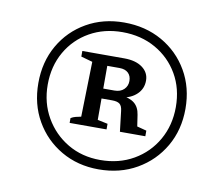

<svg xmlns="http://www.w3.org/2000/svg" viewBox="-66 -827 822 707"><g transform="rotate(10 345.5 -473.5)"><path d="M344 -199Q266 -199 204 -235Q142 -271 106.5 -333Q71 -395 71 -474Q71 -553 106.5 -615Q142 -677 204 -712.5Q266 -748 344 -748Q424 -748 486.5 -712.5Q549 -677 585 -615Q621 -553 621 -474Q621 -395 585 -333Q549 -271 486.5 -235Q424 -199 344 -199ZM210 -349V-367Q218 -372 227.5 -374.5Q237 -377 248 -379L253 -585L210 -597V-618H310V-378L348 -370V-349ZM344 -234Q414 -234 468.5 -265.5Q523 -297 554 -351.5Q585 -406 585 -474Q585 -543 554 -596.5Q523 -650 468.5 -681Q414 -712 344 -712Q276 -712 222 -681.5Q168 -651 137 -597Q106 -543 106 -474Q106 -406 137.5 -351.5Q169 -297 222.5 -265.5Q276 -234 344 -234ZM398 -349 389 -425Q387 -444 378 -451Q369 -458 350 -458H281V-495H352Q374 -495 387 -507.5Q400 -520 400 -539Q400 -558 388.5 -569Q377 -580 356 -580H281V-618H367Q410 -618 435 -599.5Q460 -581 460 -551Q460 -521 439 -500.5Q418 -480 384 -475L374 -483Q411 -479 429 -464.5Q447 -450 451 -422L462 -349L432 -386L493 -370V-349Z"/></g></svg>

Font: Piazzolla 24pt SemiBold
Style: Regular
Weight: 600
Designer: Juan Pablo del Peral
Foundry: Huerta Tipografica
Version: Version 2.005